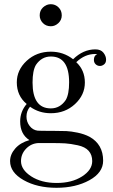

<svg xmlns="http://www.w3.org/2000/svg" viewBox="-20 -688 540 914"><path d="M169 -615Q169 -638 185 -653Q201 -668 222 -668Q243 -668 258.5 -653Q274 -638 274 -615Q274 -593 258 -578Q242 -563 222 -563Q199 -563 184 -578.5Q169 -594 169 -615ZM28 79Q28 47 52.5 19Q77 -9 120 -21Q76 -49 76 -110Q76 -157 107 -193Q60 -232 60 -296Q60 -355 107 -398.5Q154 -442 222 -442Q282 -442 328 -406Q376 -453 434 -453Q460 -453 472.5 -437Q485 -421 485 -404Q485 -389 475.5 -381.5Q466 -374 456 -374Q444 -374 435.5 -382Q427 -390 427 -403Q427 -424 443 -430Q440 -431 433 -431Q384 -431 343 -392Q384 -354 384 -295Q384 -236 337 -192.5Q290 -149 222 -149Q166 -149 123 -180Q106 -160 106 -133Q106 -108 121 -88.5Q136 -69 159 -66Q166 -65 234 -65Q274 -65 296 -64Q318 -63 349.5 -56.5Q381 -50 406 -37Q471 -1 471 77Q471 134 405.5 170Q340 206 249 206Q157 206 92.5 169.5Q28 133 28 79ZM80 79Q80 120 128.5 151.5Q177 183 250 183Q322 183 370.5 152Q419 121 419 79Q419 49 402 30Q385 11 350 3.5Q315 -4 290.5 -5.5Q266 -7 221 -7H162Q128 -5 104 20Q80 45 80 79ZM135 -295Q135 -172 222 -172Q266 -172 293 -212Q309 -239 309 -296Q309 -419 222 -419Q178 -419 151 -379Q135 -352 135 -295Z"/></svg>

Font: CMU Serif
Style: Roman
Weight: 500
Version: Version 0.7.0